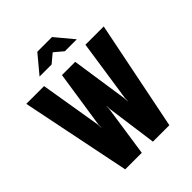

<svg xmlns="http://www.w3.org/2000/svg" viewBox="-215 -899 1024 1024"><g transform="rotate(-45 296.5 -387.5)"><path d="M130 0 4 -620H138L196 -270L197 -247H198V-270L247 -594H347L395 -270L396 -247H397L398 -270L450 -620H588L463 0H339L300 -285L299 -309H298L297 -285L255 0ZM157 -673 242 -775H353L438 -673H348L298 -715L248 -673Z"/></g></svg>

Font: Smooch Sans Thin ExtraBold
Style: Regular
Weight: 800
Version: Version 1.010